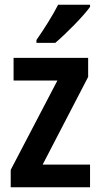

<svg xmlns="http://www.w3.org/2000/svg" viewBox="-20 -786 422 806"><path d="M358 -757V-766H224C201 -721 167 -667 133 -618V-606H212C258 -645 330 -718 358 -757ZM358 0V-95H159L350 -463V-543H37V-448H221L25 -73V0Z"/></svg>

Font: Noto Sans Arabic Cond SemBd
Style: Regular
Weight: 600
Width: 3
Designer: Monotype Design Team, Nadine Chahine, Nizar Qandah and Khaled Hosny
Foundry: Monotype Imaging Inc.
Version: Version 2.012